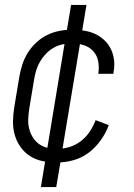

<svg xmlns="http://www.w3.org/2000/svg" viewBox="-20 -648 540 775"><path d="M210 8Q181 8 153 2.5Q125 -3 102 -17.5Q79 -32 63 -54.5Q47 -77 39.5 -103.5Q32 -130 32.5 -159Q33 -188 38 -218L58 -338Q62 -362 70 -387Q78 -412 92 -434.5Q106 -457 125.5 -475.5Q145 -494 169 -506Q193 -518 218.5 -523Q244 -528 269 -528Q293 -528 317.5 -524.5Q342 -521 363 -511.5Q384 -502 401 -486Q418 -470 428 -449Q438 -428 440.5 -404Q443 -380 438 -355V-350H377V-353Q381 -378 376 -402Q371 -426 355.5 -442.5Q340 -459 317 -466Q294 -473 269 -473Q251 -473 232.5 -469Q214 -465 197 -455.5Q180 -446 166 -431.5Q152 -417 142 -400Q132 -383 126.5 -365Q121 -347 118 -329L98 -209Q95 -188 94 -168Q93 -148 97.5 -129.5Q102 -111 112 -94.5Q122 -78 137 -67Q152 -56 171 -51.5Q190 -47 210 -47Q235 -47 260 -54.5Q285 -62 306 -78Q327 -94 342 -116.5Q357 -139 366 -163L419 -143Q408 -112 387 -82.5Q366 -53 338.5 -32Q311 -11 277 -1.5Q243 8 210 8ZM145 107 244 -492H275L245 -497L267 -628H329L229 -28H198L229 -23L207 107Z"/></svg>

Font: Iosevka Curly Light
Style: Italic
Weight: 300
Italic angle: -9°
Monospace: yes
Designer: Belleve Invis
Foundry: Belleve Invis
Version: Version 22.1.2; ttfautohint (v1.8.4)